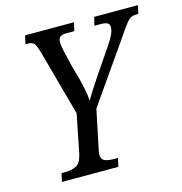

<svg xmlns="http://www.w3.org/2000/svg" viewBox="-106 -810 861 907"><g transform="rotate(-15 324.5 -357.0)"><path d="M86 0 95 -41H116Q144 -41 167 -52Q190 -63 200 -109L237 -296L148 -620Q140 -648 131.5 -660.5Q123 -673 98 -673H88L97 -714H336L327 -673H285Q248 -673 248 -642Q248 -619 257 -583.5Q266 -548 273 -516L292 -448Q299 -421 305 -391Q311 -361 312 -337Q324 -358 339.5 -382Q355 -406 378 -441L464 -567Q482 -594 490.5 -613Q499 -632 499 -648Q499 -661 489 -667Q479 -673 455 -673H425L435 -714H649L640 -673H624Q603 -673 585.5 -652.5Q568 -632 541 -591L333 -293L295 -111Q290 -91 290 -80Q290 -55 307 -48Q324 -41 351 -41H371L362 0Z"/></g></svg>

Font: Noto Serif Condensed
Style: Italic
Weight: 400
Width: 3
Italic angle: -12°
Designer: Monotype Design Team
Foundry: Monotype Imaging Inc.
Version: Version 2.014; ttfautohint (v1.8.4.7-5d5b)